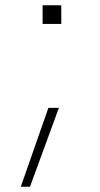

<svg xmlns="http://www.w3.org/2000/svg" viewBox="-20 -540 381 730"><path d="M142 -449V-520H213V-449ZM59 170 164 -130H204L94 170Z"/></svg>

Font: M PLUS 1 Thin ExtraLight
Style: Regular
Weight: 250
Version: Version 1.001